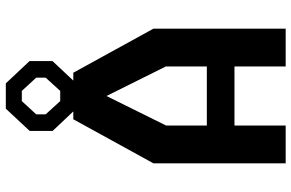

<svg xmlns="http://www.w3.org/2000/svg" viewBox="-191 -811 1002 660"><g transform="rotate(-90 310.0 -481.0)"><path d="M78.5 0H208.5V-176H411.5V0H541.5V-454.5L390 -730H363L430 -801.5V-880.5L353.5 -962H266.5L190 -880V-801L257 -730H230L78.5 -454.5ZM247 -825V-857.5L292.5 -907H327.5L373 -857.5V-825L327.5 -775H292.5ZM208.5 -271V-411L310 -616L411.5 -412V-271Z"/></g></svg>

Font: Monaspace Krypton SemiBold
Style: Regular
Weight: 600
Designer: Riley Cran & the Lettermatic Team
Foundry: Lettermatic
Version: Version 1.200 (Monaspace Krypton)